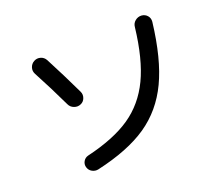

<svg xmlns="http://www.w3.org/2000/svg" viewBox="-121 -903 1242 1083"><g transform="rotate(-20 500.0 -361.0)"><path d="M821.3 -727.5Q842.8 -725.6 856 -710.4Q869.1 -695.3 867.2 -673.8Q841.8 -459 778.8 -326.7Q715.8 -194.3 601.6 -116.2Q487.3 -38.1 295.9 4.9Q276.4 8.8 258.8 -1Q241.2 -10.7 235.4 -31.2Q230.5 -49.8 240.2 -66.4Q250 -83 268.6 -87.9Q434.6 -127 533.7 -194.8Q632.8 -262.7 688 -377.9Q743.2 -493.2 764.6 -679.7Q766.6 -701.2 783.2 -714.8Q799.8 -728.5 821.3 -727.5ZM257.8 -400.4Q203.1 -515.6 144.5 -625Q134.8 -643.6 141.1 -663.6Q147.5 -683.6 166 -693.8Q184.6 -704.1 205.1 -698.2Q225.6 -692.4 236.3 -672.9Q295.9 -559.6 352.5 -440.4Q361.3 -421.9 354 -401.9Q346.7 -381.8 328.1 -374Q308.6 -365.2 287.6 -373Q266.6 -380.9 257.8 -400.4Z"/></g></svg>

Font: Rounded Mgen+ 2p medium
Style: Regular
Weight: 500
Designer: [Source Han Sans]
Ryoko NISHIZUKA  (kana & ideographs); Paul D. Hunt (Latin, Greek & Cyrillic); Wenlong ZHANG  (bopomofo
Version: Version 1.059.20150602